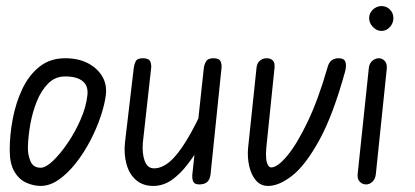

<svg xmlns="http://www.w3.org/2000/svg" viewBox="-20 -608 1368 633"><path d="M114 5Q90 5 66 -6Q42 -17 27 -43Q12 -69 12 -113Q12 -163 22 -216Q32 -269 53.5 -314.5Q75 -360 110 -388Q145 -416 195 -416Q237 -416 268 -400.5Q299 -385 316 -358Q333 -331 329 -295Q325 -263 311.5 -223Q298 -183 277 -143Q256 -103 229.5 -69.5Q203 -36 173.5 -15.5Q144 5 114 5ZM114 -55Q131 -55 155 -78Q179 -101 203.5 -137Q228 -173 246 -214.5Q264 -256 268 -293Q272 -324 253 -340Q234 -356 195 -356Q162 -356 139 -333Q116 -310 101.5 -274Q87 -238 80 -198.5Q73 -159 72 -125Q71 -100 80 -77.5Q89 -55 114 -55Z M637 0Q622 0 617.5 -8.5Q613 -17 614 -32L652 -384Q653 -394 659 -405Q665 -416 684 -416Q703 -416 707.5 -405Q712 -394 710 -381L674 -32Q672 -16 663 -8Q654 0 637 0ZM485 5Q451 5 428.5 -14.5Q406 -34 397 -67Q388 -100 392 -138L421 -384Q422 -394 427 -405Q432 -416 451 -416Q471 -416 475.5 -405Q480 -394 478 -381L451 -138Q448 -102 457 -77.5Q466 -53 488 -53Q513 -53 538.5 -74Q564 -95 594 -143.5Q624 -192 660 -273L650 -143Q625 -101 599.5 -67.5Q574 -34 546 -14.5Q518 5 485 5Z M864 5Q839 5 823.5 -13.5Q808 -32 801.5 -61Q795 -90 798 -121L826 -387Q828 -401 837.5 -408.5Q847 -416 860 -416Q872 -416 879.5 -408.5Q887 -401 885 -384L858 -121Q856 -101 857.5 -86Q859 -71 863.5 -63.5Q868 -56 874 -56Q895 -56 927 -94.5Q959 -133 994 -206Q1029 -279 1059 -383Q1063 -400 1072 -408Q1081 -416 1097 -416Q1114 -416 1118.5 -404.5Q1123 -393 1118 -373Q1078 -228 1032.5 -145.5Q987 -63 943.5 -29Q900 5 864 5Z M1187 0Q1175 0 1166.5 -8.5Q1158 -17 1159 -33L1196 -384Q1198 -400 1208 -408Q1218 -416 1229 -416Q1240 -416 1248.5 -407Q1257 -398 1255 -380L1219 -33Q1217 -17 1207.5 -8.5Q1198 0 1187 0ZM1238 -506Q1222 -506 1209.5 -519Q1197 -532 1197 -548Q1197 -565 1209.5 -576.5Q1222 -588 1238 -588Q1254 -588 1265.5 -576.5Q1277 -565 1277 -548Q1277 -532 1265.5 -519Q1254 -506 1238 -506Z"/></svg>

Font: Edu NSW ACT Foundation
Style: Regular
Weight: 400
Designer: Tina and Corey Anderson
Foundry: Google for Education
Version: Version 1.003